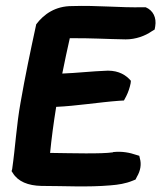

<svg xmlns="http://www.w3.org/2000/svg" viewBox="-20 -616 557 663"><path d="M51 -262C37 -185 33 -108 22 -32L20 -25L24 -19C42 11 77 25 123 26C201 26 283 31 362 24C388 22 414 18 438 8L448 4L453 -6C465 -26 469 -49 463 -69L461 -78L451 -81C428 -89 402 -94 372 -91H371L370 -90C331 -84 229 -87 153 -88C158 -139 165 -191 174 -247C243 -250 323 -263 391 -268L408 -269L416 -284C423 -298 428 -313 431 -328L432 -337C416 -356 391 -372 353 -372H352C295 -370 248 -364 195 -362C204 -405 212 -446 221 -484C286 -485 348 -481 414 -480C449 -480 481 -492 504 -508L514 -514L516 -525C521 -555 509 -580 483 -591H476C392 -589 319 -598 228 -595C172 -595 132 -568 105 -532L104 -527C85 -439 67 -354 51 -262Z"/></svg>

Font: Snowfall
Style: BlkObl
Weight: 900
Designer: Jasper
Foundry: Cannot Into Space Fonts
Version: Version 0.9